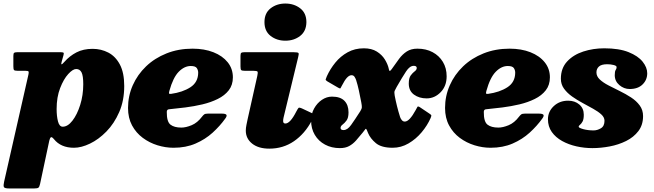

<svg xmlns="http://www.w3.org/2000/svg" viewBox="-77 -815 3694 1085"><path d="M21.5 -520H264.5Q276 -520 280.8 -517.8Q285.5 -515.5 282 -504L272.5 -470Q268 -454.5 270.2 -451.8Q272.5 -449 287 -465.5Q316.5 -499 355.2 -519Q394 -539 446.5 -539Q494.5 -539 535.2 -517.8Q576 -496.5 600.5 -450.2Q625 -404 625 -329Q625 -246.5 596.8 -181.8Q568.5 -117 524.5 -72Q480.5 -27 431.5 -3.5Q382.5 20 341 20Q267 20 228 -28.5Q215.5 -43.5 210.2 -39Q205 -34.5 201.5 -20L149.5 224Q146 240.5 140.5 245.2Q135 250 116 250H-24.5Q-52 250 -55.2 241.5Q-58.5 233 -54 213L83.5 -393Q86.5 -406 84.5 -410.5Q82.5 -415 65.5 -415H21.5Q5 -415 1.8 -419.8Q-1.5 -424.5 -1.5 -441V-499Q-1.5 -513.5 3.2 -516.8Q8 -520 21.5 -520ZM243 -199Q243 -158 250.8 -128.5Q258.5 -99 277.5 -99Q306 -99 332.5 -133.2Q359 -167.5 376.2 -222.2Q393.5 -277 393.5 -339Q393.5 -387 383.8 -406Q374 -425 353.5 -425Q334.5 -425 308.5 -396.5Q282.5 -368 262.8 -317Q243 -266 243 -199Z M646.5 -205Q646.5 -272.5 673.2 -333Q700 -393.5 748.5 -440Q797 -486.5 864 -513.2Q931 -540 1011 -540Q1077.5 -540 1129 -519.8Q1180.5 -499.5 1209.8 -463Q1239 -426.5 1239 -378Q1239 -334.5 1215.8 -304.8Q1192.5 -275 1153.5 -255.8Q1114.5 -236.5 1067 -225.2Q1019.5 -214 970.2 -207.8Q921 -201.5 878 -197.5Q865.5 -196.5 865.5 -182.5Q865 -127 886.5 -110.5Q908 -94 947.5 -94Q973.5 -94 1006 -107.5Q1038.5 -121 1064.5 -155.5Q1071 -164 1077 -168.5Q1083 -173 1098.5 -173H1175.5Q1197.5 -173 1202.2 -166.5Q1207 -160 1196 -145Q1166 -103 1124.5 -65.2Q1083 -27.5 1028.2 -3.8Q973.5 20 903.5 20Q858.5 20 813 6Q767.5 -8 729.8 -36Q692 -64 669.2 -106.2Q646.5 -148.5 646.5 -205ZM889.5 -284.5Q955 -293.5 998.8 -321.8Q1042.5 -350 1043 -404Q1043 -418.5 1035.2 -430.2Q1027.5 -442 1001 -442Q965 -442 933 -409.5Q901 -377 880 -301Q877 -289.5 878.5 -286.5Q880 -283.5 889.5 -284.5Z M1417.5 -690Q1417.5 -741 1452.2 -768Q1487 -795 1535.5 -795Q1584.5 -795 1619.5 -768Q1654.5 -741 1654.5 -690Q1654 -639 1619.2 -612Q1584.5 -585 1535.5 -585Q1487 -585 1452.2 -612Q1417.5 -639 1417.5 -690ZM1607.5 -490 1525.5 -151Q1523 -141 1523 -131Q1523 -117 1535.5 -117Q1563 -117 1597 -184Q1606 -201 1610 -205.2Q1614 -209.5 1633 -200.5L1685 -176Q1702.5 -168 1697.8 -158.2Q1693 -148.5 1685 -133.5Q1645.5 -59 1584.2 -17Q1523 25 1445 25Q1383.5 25 1347.8 -3.5Q1312 -32 1312 -77Q1312 -91.5 1315.8 -110Q1319.5 -128.5 1322 -140L1377 -386Q1381 -404.5 1378.5 -409.8Q1376 -415 1353.5 -415H1305.5Q1290 -415 1286 -419.2Q1282 -423.5 1282 -440V-499Q1282 -513.5 1286.8 -516.8Q1291.5 -520 1305.5 -520H1581.5Q1606.5 -520 1609.8 -515.2Q1613 -510.5 1607.5 -490Z M1681 -134Q1681 -171 1698 -201.8Q1715 -232.5 1742 -250.8Q1769 -269 1799 -269Q1846.5 -269 1869.5 -245.2Q1892.5 -221.5 1892.5 -180Q1892.5 -149 1881.2 -134Q1870 -119 1858.8 -110.8Q1847.5 -102.5 1847.5 -92Q1847.5 -80 1864.5 -80Q1886.5 -80 1907.2 -109Q1928 -138 1959 -186.5Q1967.5 -200 1967.8 -209.2Q1968 -218.5 1964.5 -237Q1958 -271.5 1951 -303.8Q1944 -336 1935.5 -362.5Q1933 -370.5 1927 -380.2Q1921 -390 1909.5 -390Q1897 -390 1884 -376.2Q1871 -362.5 1855 -331Q1849.5 -320 1847.2 -316.5Q1845 -313 1834 -319.5L1773 -355Q1762 -361.5 1763.5 -366.8Q1765 -372 1770 -384Q1788.5 -425 1817.8 -461Q1847 -497 1887.5 -519.5Q1928 -542 1979 -542Q2023 -542 2052.2 -523.8Q2081.5 -505.5 2097.8 -479Q2114 -452.5 2119.5 -428.5Q2120 -427.5 2120 -425Q2122.5 -412 2127 -414.5Q2131.5 -417 2137 -425Q2159 -456.5 2178.2 -482.5Q2197.5 -508.5 2221.8 -524.2Q2246 -540 2282 -540Q2330.5 -540 2367.5 -520.2Q2404.5 -500.5 2425.8 -465.2Q2447 -430 2447 -384Q2447 -328.5 2413 -293.8Q2379 -259 2334 -259Q2291.5 -259 2262.2 -280.5Q2233 -302 2233 -343Q2233 -374 2244.2 -389Q2255.5 -404 2266.8 -412.2Q2278 -420.5 2278 -431Q2278 -443 2261 -443Q2238.5 -443 2217.8 -411.5Q2197 -380 2164.5 -323.5Q2156.5 -309.5 2153.2 -301.5Q2150 -293.5 2153.5 -274.5Q2159 -245.5 2166.5 -215.2Q2174 -185 2184 -153.5Q2186.5 -145.5 2193.2 -136.8Q2200 -128 2210.5 -128Q2224 -128 2239.5 -144.8Q2255 -161.5 2271.5 -192Q2279 -205.5 2282 -211.2Q2285 -217 2299 -207L2347.5 -174.5Q2357.5 -168 2359.8 -164.5Q2362 -161 2356.5 -148Q2338 -106 2305.8 -67.5Q2273.5 -29 2231.5 -4.5Q2189.5 20 2142 20Q2078.5 20 2047.2 -6Q2016 -32 2003 -63Q1999.5 -73.5 1996.5 -79Q1991.5 -90.5 1988.2 -85.8Q1985 -81 1972.5 -65.5Q1952.5 -40.5 1934.8 -20.8Q1917 -1 1895.8 10.5Q1874.5 22 1843.5 22Q1796.5 22 1759.8 2.2Q1723 -17.5 1702 -52.8Q1681 -88 1681 -134Z M2438 -205Q2438 -272.5 2464.8 -333Q2491.5 -393.5 2540 -440Q2588.5 -486.5 2655.5 -513.2Q2722.5 -540 2802.5 -540Q2869 -540 2920.5 -519.8Q2972 -499.5 3001.2 -463Q3030.5 -426.5 3030.5 -378Q3030.5 -334.5 3007.2 -304.8Q2984 -275 2945 -255.8Q2906 -236.5 2858.5 -225.2Q2811 -214 2761.8 -207.8Q2712.5 -201.5 2669.5 -197.5Q2657 -196.5 2657 -182.5Q2656.5 -127 2678 -110.5Q2699.5 -94 2739 -94Q2765 -94 2797.5 -107.5Q2830 -121 2856 -155.5Q2862.5 -164 2868.5 -168.5Q2874.5 -173 2890 -173H2967Q2989 -173 2993.8 -166.5Q2998.5 -160 2987.5 -145Q2957.5 -103 2916 -65.2Q2874.5 -27.5 2819.8 -3.8Q2765 20 2695 20Q2650 20 2604.5 6Q2559 -8 2521.2 -36Q2483.5 -64 2460.8 -106.2Q2438 -148.5 2438 -205ZM2681 -284.5Q2746.5 -293.5 2790.2 -321.8Q2834 -350 2834.5 -404Q2834.5 -418.5 2826.8 -430.2Q2819 -442 2792.5 -442Q2756.5 -442 2724.5 -409.5Q2692.5 -377 2671.5 -301Q2668.5 -289.5 2670 -286.5Q2671.5 -283.5 2681 -284.5Z M3339 -132.5Q3339 -152 3321.2 -168.2Q3303.5 -184.5 3275.2 -200.2Q3247 -216 3215.8 -232.8Q3184.5 -249.5 3156.2 -269.5Q3128 -289.5 3110.2 -314Q3092.5 -338.5 3092.5 -370Q3092.5 -429.5 3127.8 -467.5Q3163 -505.5 3219 -523.8Q3275 -542 3337.5 -542Q3421 -542 3474.8 -520.5Q3528.5 -499 3554.5 -466.5Q3580.5 -434 3580.5 -401Q3580.5 -363.5 3554.2 -337.8Q3528 -312 3481.5 -312Q3449 -312 3423 -334.2Q3397 -356.5 3397 -390Q3397 -412 3402.2 -419.5Q3407.5 -427 3407.5 -436Q3407.5 -443.5 3390.2 -447.8Q3373 -452 3354.5 -452Q3322 -452 3307.8 -439.2Q3293.5 -426.5 3293.5 -406Q3293.5 -383.5 3312.5 -365.8Q3331.5 -348 3361.5 -332.5Q3391.5 -317 3425.2 -300.5Q3459 -284 3489 -264.5Q3519 -245 3538 -219.2Q3557 -193.5 3557 -159Q3557 -109 3530.5 -74.2Q3504 -39.5 3461.2 -18.2Q3418.5 3 3368.2 12.5Q3318 22 3270.5 22Q3225 22 3180.5 12Q3136 2 3099.5 -18.2Q3063 -38.5 3041.2 -69.2Q3019.5 -100 3019.5 -141Q3019.5 -184.5 3052.2 -215.2Q3085 -246 3133.5 -246Q3172 -246 3197 -224.2Q3222 -202.5 3222 -167Q3222 -140.5 3214.8 -127.8Q3207.5 -115 3200.2 -109.5Q3193 -104 3193 -99Q3193 -92.5 3219.2 -85.2Q3245.5 -78 3277.5 -78Q3298 -78 3318.5 -90Q3339 -102 3339 -132.5Z"/></svg>

Font: Besley* Fatface
Style: Italic
Weight: 900
Italic angle: -13°
Designer: Owen Earl
Foundry: indestructible type*
Version: Version 3.000; ttfautohint (v1.8.3)